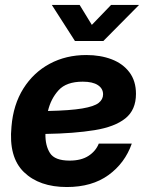

<svg xmlns="http://www.w3.org/2000/svg" viewBox="-20 -752 599 784"><path d="M252.9 11.7Q140.6 11.7 77.6 -49.3Q14.6 -110.4 26.9 -235.4Q34.2 -324.7 75.4 -390.4Q116.7 -456.1 183.1 -491.7Q249.5 -527.3 332.5 -527.3Q390.1 -527.3 436 -509.8Q481.9 -492.2 508.5 -456.8Q535.2 -421.4 535.2 -368.7Q535.2 -303.2 491.9 -268.6Q448.7 -233.9 366 -220.5Q283.2 -207 165.5 -205.1Q164.6 -157.7 184.1 -127Q203.6 -96.2 264.2 -96.2Q311.5 -96.2 341.3 -115.5Q371.1 -134.8 383.3 -165.5H518.1Q490.2 -85.9 422.9 -37.1Q355.5 11.7 252.9 11.7ZM175.8 -298.8Q267.1 -300.8 315.9 -309.1Q364.7 -317.4 382.8 -331.8Q400.9 -346.2 400.9 -366.7Q400.9 -390.6 379.6 -404.5Q358.4 -418.5 317.9 -418.5Q251 -418.5 219.2 -383.5Q187.5 -348.6 175.8 -298.8ZM305.2 -731.9 355 -650.4 433.6 -731.9H547.4V-731.4L401.9 -584.5H286.1L191.9 -731.4V-731.9Z"/></svg>

Font: Inter Display
Style: Bold Italic
Weight: 700
Italic angle: -9.39999°
Designer: Rasmus Andersson
Foundry: rsms
Version: Version 4.000;git-a52131595